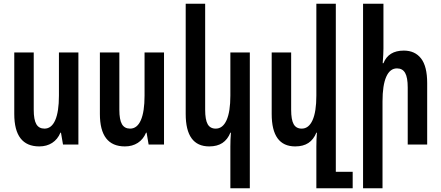

<svg xmlns="http://www.w3.org/2000/svg" viewBox="-20 -780 2382 1036"><path d="M403 0H320L309 -64H306Q291 -28 261.5 -9Q232 10 192 10Q57 10 57 -165V-497H162V-188Q162 -134 176 -110Q190 -86 220 -86Q258 -86 278 -131.5Q298 -177 298 -264V-497H403Z M865 0H782L771 -64H768Q753 -28 723.5 -9Q694 10 654 10Q519 10 519 -165V-497H624V-188Q624 -134 638 -110Q652 -86 682 -86Q720 -86 740 -131.5Q760 -177 760 -264V-497H865Z M1223 236V11Q1223 -27 1226 -64H1223Q1208 -27 1180 -8.5Q1152 10 1109 10Q982 10 982 -165V-760H1087V-188Q1087 -134 1100.5 -110Q1114 -86 1144 -86Q1182 -86 1202.5 -131.5Q1223 -177 1223 -264V-497H1328V236Z M1883 147V236H1687V11Q1687 -27 1690 -64H1687Q1672 -27 1644 -8.5Q1616 10 1573 10Q1446 10 1446 -165V-497H1551V-188Q1551 -134 1564.5 -110Q1578 -86 1608 -86Q1646 -86 1666.5 -131.5Q1687 -177 1687 -264V-760H1792V147Z M2049 -518Q2049 -491 2045 -439H2049Q2076 -507 2159 -507Q2219 -507 2252 -464.5Q2285 -422 2285 -332V0H2180V-308Q2180 -362 2166 -386.5Q2152 -411 2122 -411Q2084 -411 2064 -365.5Q2044 -320 2044 -233V236H1939V-760H2049Z"/></svg>

Font: Noto Sans Armenian Medium Cond
Style: Regular
Weight: 500
Width: 3
Designer: Monotype Design team
Foundry: Monotype Imaging Inc.
Version: Version 1.000